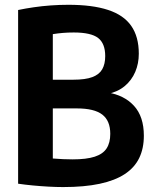

<svg xmlns="http://www.w3.org/2000/svg" viewBox="-20 -769 638 798"><path d="M242.3 8.5Q214.2 8.5 181.7 6.7Q149.2 4.9 116.5 1.8Q83.7 -1.3 55.3 -5.5V-727.4Q85.6 -733.8 120.2 -738.8Q154.9 -743.9 191.5 -746.5Q228.1 -749.1 264 -749.1Q364.3 -749.1 429.2 -727.7Q494.2 -706.4 525.5 -661.4Q556.9 -616.4 556.9 -545.8Q556.9 -505.1 542.2 -470.4Q527.5 -435.7 498.6 -411.4Q469.6 -387.1 426.8 -378.3V-384.6Q496 -373.7 537 -329.1Q577.9 -284.4 577.9 -204.8Q577.9 -152.2 558.6 -112.2Q539.2 -72.3 498.6 -45.5Q457.9 -18.7 394.3 -5.1Q330.7 8.5 242.3 8.5ZM281.9 -106.6Q339.2 -106.6 373.5 -117.7Q407.7 -128.8 423 -152.1Q438.3 -175.5 438.3 -212.7Q438.3 -267.1 405.2 -292.7Q372 -318.4 299.5 -318.4H185.9V-437.7H284.4Q334.9 -437.7 363.9 -448.6Q392.8 -459.6 405 -481.3Q417.3 -503 417.3 -535.9Q417.3 -588.3 387.8 -611.2Q358.2 -634 286.5 -634Q262 -634 241.4 -632.2Q220.8 -630.5 199.5 -627.1V-110.2Q222.9 -108.3 242.6 -107.5Q262.2 -106.6 281.9 -106.6Z"/></svg>

Font: Encode Sans SC Condensed Thin
Style: Regular
Weight: 100
Width: 3
Designer: Multiple Designers
Foundry: Impallari Type
Version: Version 3.002